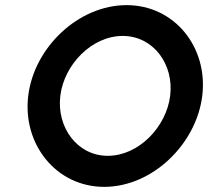

<svg xmlns="http://www.w3.org/2000/svg" viewBox="-20 -725 816 748"><path d="M215 -352C230 -474 338 -585 458 -585C578 -585 658 -474 643 -352C628 -230 520 -118 400 -118C280 -118 200 -230 215 -352ZM90 -352C67 -163 199 3 386 3C573 3 745 -163 768 -352C791 -541 660 -705 473 -705C286 -705 113 -541 90 -352Z"/></svg>

Font: Bluebird
Style: LiObl
Weight: 300
Designer: Jasper
Foundry: Cannot Into Space Fonts
Version: Version 0.98